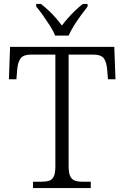

<svg xmlns="http://www.w3.org/2000/svg" viewBox="-20 -951 630 971"><path d="M147 0V-32H189Q213 -32 228.5 -37Q244 -42 252 -58.5Q260 -75 260 -109V-675H139Q98 -675 84 -655.5Q70 -636 67 -599L63 -550H25L31 -714H558L564 -550H526L522 -599Q519 -636 505.5 -655.5Q492 -675 449 -675H327V-111Q327 -77 335 -60Q343 -43 358.5 -37.5Q374 -32 398 -32H439V0ZM259 -771Q250 -794 233 -820.5Q216 -847 197.5 -873Q179 -899 163 -918V-931H187Q209 -914 227.5 -896.5Q246 -879 262 -860.5Q278 -842 293 -822Q308 -842 324.5 -860.5Q341 -879 359 -896.5Q377 -914 399 -931H423V-918Q408 -899 389 -873Q370 -847 353.5 -820.5Q337 -794 327 -771Z"/></svg>

Font: Noto Serif Hebrew Light
Style: Regular
Weight: 300
Version: Version 2.003